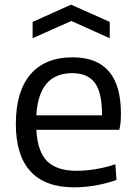

<svg xmlns="http://www.w3.org/2000/svg" viewBox="-20 -795 584 824"><path d="M120 -701 285 -775 451 -701V-631L286 -705L120 -631ZM298 9Q174 9 111 -59.5Q48 -128 48 -263Q48 -402 110.5 -475.5Q173 -549 292 -549Q499 -549 499 -308Q499 -262 492 -238H136Q141 -144 182.5 -103Q224 -62 309 -62Q347 -62 390 -69Q433 -76 475 -90L480 -23Q440 -8 391.5 0.5Q343 9 298 9ZM290 -481Q146 -481 136 -300H418Q418 -398 387 -439.5Q356 -481 290 -481Z"/></svg>

Font: Encode Sans Normal
Style: Regular
Weight: 400
Designer: Pablo Impallari, Andres Torresi
Foundry: Pablo Impallari, Andres Torresi
Version: Version 1.000; ttfautohint (v1.00) -l 8 -r 50 -G 200 -x 14 -